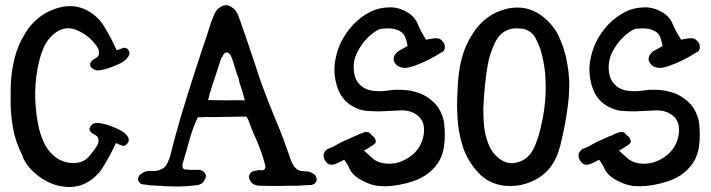

<svg xmlns="http://www.w3.org/2000/svg" viewBox="-20 -744 2831 764"><path d="M486.3 -172.9Q478.5 -160.2 464.8 -165Q451.2 -169.9 441.4 -174.8Q419.9 -127.9 390.6 -80.1Q361.3 -32.2 311.5 -10.7Q288.1 -1 262.7 0Q258.8 0 254.9 0Q234.4 0 212.9 -4.9Q168 -15.6 128.9 -46.9Q89.8 -77.1 71.3 -117.2Q71.3 -120.1 70.3 -123Q69.3 -126 67.4 -128.9Q42 -177.7 31.2 -237.3Q20.5 -297.9 22.5 -359.4Q22.5 -366.2 22.5 -373Q21.5 -427.7 31.2 -481.4Q42 -541 67.4 -589.8Q69.3 -592.8 71.3 -595.7Q72.3 -598.6 75.2 -601.6Q85 -622.1 101.6 -641.6Q118.2 -661.1 138.7 -676.8Q176.8 -705.1 223.6 -715.8Q241.2 -719.7 258.8 -719.7Q288.1 -719.7 315.4 -708Q365.2 -686.5 394.5 -638.7Q423.8 -590.8 444.3 -543.9Q455.1 -547.9 468.8 -552.7Q481.4 -557.6 490.2 -545.9Q495.1 -540 495.1 -533.2Q495.1 -533.2 495.1 -532.2Q495.1 -526.4 492.2 -521.5Q484.4 -506.8 462.9 -494.1Q440.4 -482.4 417 -474.6Q402.3 -468.8 388.7 -466.8Q376 -463.9 369.1 -463.9Q360.4 -463.9 353.5 -467.8Q346.7 -471.7 341.8 -477.5Q337.9 -483.4 338.9 -488.3Q338.9 -493.2 341.8 -497.1Q347.7 -505.9 361.3 -512.7Q374 -519.5 374 -532.2Q374 -540 372.1 -546.9Q369.1 -553.7 365.2 -559.6Q335.9 -602.5 286.1 -624Q236.3 -645.5 191.4 -606.4Q168.9 -586.9 156.2 -559.6Q143.6 -532.2 136.7 -503.9Q121.1 -442.4 120.1 -378.9Q119.1 -315.4 130.9 -252.9Q137.7 -215.8 152.3 -181.6Q167 -147.5 195.3 -123Q213.9 -107.4 239.3 -99.6Q264.6 -92.8 289.1 -96.7Q315.4 -100.6 332 -119.1Q348.6 -137.7 363.3 -159.2Q367.2 -165 370.1 -171.9Q372.1 -178.7 372.1 -186.5Q372.1 -200.2 358.4 -207Q345.7 -212.9 338.9 -221.7Q335.9 -225.6 335.9 -230.5Q335.9 -234.4 339.8 -241.2Q344.7 -248 351.6 -252Q359.4 -254.9 367.2 -254.9Q374 -254.9 386.7 -252Q400.4 -250 416 -244.1Q439.5 -236.3 460.9 -224.6Q483.4 -211.9 490.2 -197.3Q493.2 -191.4 492.2 -185.5Q492.2 -178.7 486.3 -172.9Z M1236.3 -43Q1239.3 -37.1 1240.2 -30.3Q1240.2 -29.3 1240.2 -28.3Q1240.2 -23.4 1236.3 -18.6Q1229.5 -8.8 1216.8 -7.8Q1205.1 -6.8 1193.4 -6.8Q1178.7 -5.9 1164.1 -4.9Q1149.4 -4.9 1134.8 -4.9Q1105.5 -3.9 1075.2 -3.9Q1045.9 -3.9 1015.6 -4.9Q1002 -4.9 991.2 -9.8Q980.5 -14.6 974.6 -27.3Q971.7 -32.2 970.7 -37.1Q969.7 -43 972.7 -48.8Q976.6 -58.6 987.3 -62.5Q999 -65.4 1008.8 -67.4Q1015.6 -67.4 1023.4 -66.4Q1032.2 -66.4 1035.2 -75.2Q1036.1 -78.1 1036.1 -81.1Q1036.1 -85 1035.2 -87.9Q1026.4 -122.1 1012.7 -157.2Q999 -192.4 984.4 -223.6Q982.4 -228.5 972.7 -253.9Q963.9 -280.3 959 -280.3Q930.7 -280.3 903.3 -279.3Q875 -278.3 846.7 -278.3Q834 -278.3 821.3 -278.3Q809.6 -278.3 796.9 -278.3Q793.9 -277.3 781.2 -277.3Q768.6 -278.3 766.6 -276.4Q746.1 -232.4 733.4 -185.5Q720.7 -138.7 707 -93.8Q705.1 -87.9 706.1 -81.1Q707 -74.2 711.9 -71.3Q714.8 -69.3 717.8 -69.3Q720.7 -69.3 723.6 -69.3Q739.3 -67.4 763.7 -68.4Q789.1 -69.3 796.9 -51.8Q799.8 -47.9 799.8 -43Q798.8 -37.1 796.9 -33.2Q793.9 -27.3 790 -21.5Q786.1 -15.6 780.3 -12.7Q776.4 -9.8 770.5 -8.8Q765.6 -6.8 759.8 -6.8Q728.5 -2.9 698.2 -2Q690.4 -2 683.6 -2Q660.2 -2 636.7 -2.9Q623 -4.9 607.4 -4.9Q591.8 -5.9 576.2 -6.8Q565.4 -8.8 552.7 -9.8Q540 -9.8 533.2 -20.5Q529.3 -24.4 529.3 -30.3Q529.3 -33.2 530.3 -37.1Q533.2 -46.9 541 -51.8Q559.6 -66.4 581.1 -63.5Q603.5 -61.5 624 -71.3Q637.7 -78.1 644.5 -91.8Q651.4 -105.5 656.2 -120.1Q675.8 -199.2 699.2 -278.3Q722.7 -357.4 748 -435.5Q765.6 -491.2 784.2 -546.9Q803.7 -602.5 821.3 -659.2Q826.2 -670.9 830.1 -680.7Q834 -691.4 840.8 -701.2Q847.7 -710.9 858.4 -716.8Q869.1 -723.6 879.9 -723.6Q891.6 -722.7 901.4 -715.8Q911.1 -710 918 -701.2Q924.8 -691.4 928.7 -680.7Q932.6 -670.9 936.5 -659.2Q958 -598.6 978.5 -537.1Q999 -475.6 1019.5 -414.1Q1046.9 -338.9 1078.1 -264.6Q1109.4 -190.4 1134.8 -114.3Q1137.7 -105.5 1141.6 -96.7Q1146.5 -87.9 1151.4 -80.1Q1166 -62.5 1189.5 -62.5Q1213.9 -63.5 1229.5 -50.8Q1232.4 -48.8 1234.4 -46.9Q1236.3 -43.9 1236.3 -43ZM861.3 -515.6Q853.5 -492.2 845.7 -467.8Q837.9 -443.4 830.1 -419.9Q825.2 -408.2 822.3 -396.5Q819.3 -383.8 814.5 -373Q814.5 -371.1 811.5 -358.4Q808.6 -345.7 806.6 -345.7Q843.8 -344.7 880.9 -344.7Q917 -345.7 954.1 -344.7Q951.2 -357.4 947.3 -370.1Q943.4 -382.8 939.5 -395.5Q937.5 -402.3 935.5 -408.2Q932.6 -414.1 931.6 -421.9Q929.7 -427.7 928.7 -434.6Q926.8 -441.4 923.8 -446.3Q920.9 -457 917 -467.8Q914.1 -477.5 911.1 -487.3Q908.2 -496.1 905.3 -505.9Q902.3 -514.6 897.5 -523.4Q894.5 -527.3 890.6 -532.2Q887.7 -535.2 883.8 -535.2Q881.8 -535.2 880.9 -535.2Q876 -535.2 874 -532.2Q871.1 -530.3 869.1 -527.3Q869.1 -525.4 868.2 -525.4Q867.2 -524.4 867.2 -523.4Q867.2 -522.5 866.2 -519.5Q864.3 -517.6 861.3 -515.6Z M1674.8 -586.9Q1675.8 -585 1684.6 -587.9Q1693.4 -589.8 1696.3 -589.8Q1706.1 -591.8 1715.8 -591.8Q1725.6 -591.8 1733.4 -586.9Q1740.2 -582 1745.1 -574.2Q1750 -567.4 1750 -558.6Q1750 -554.7 1750 -550.8Q1749 -546.9 1747.1 -543.9Q1745.1 -541 1743.2 -539.1Q1740.2 -538.1 1737.3 -536.1Q1711.9 -519.5 1684.6 -505.9Q1657.2 -492.2 1629.9 -482.4Q1621.1 -479.5 1613.3 -477.5Q1604.5 -474.6 1594.7 -473.6Q1585.9 -473.6 1577.1 -475.6Q1568.4 -477.5 1561.5 -482.4Q1554.7 -488.3 1549.8 -496.1Q1544.9 -504.9 1546.9 -514.6Q1547.9 -521.5 1551.8 -526.4Q1555.7 -532.2 1559.6 -536.1Q1562.5 -539.1 1582 -549.8Q1601.6 -560.5 1601.6 -562.5Q1601.6 -562.5 1597.7 -580.1Q1592.8 -598.6 1586.9 -606.4Q1577.1 -619.1 1560.5 -625Q1544.9 -630.9 1528.3 -630.9Q1510.7 -630.9 1501 -629.9Q1490.2 -629.9 1475.6 -620.1Q1435.5 -594.7 1409.2 -549.8Q1381.8 -505.9 1388.7 -457Q1392.6 -425.8 1413.1 -406.2Q1432.6 -386.7 1462.9 -382.8Q1485.4 -379.9 1506.8 -381.8Q1528.3 -384.8 1549.8 -386.7Q1576.2 -387.7 1602.5 -384.8Q1628.9 -380.9 1654.3 -371.1Q1677.7 -361.3 1698.2 -343.8Q1719.7 -326.2 1731.4 -302.7Q1743.2 -280.3 1747.1 -255.9Q1750 -231.4 1750 -206.1Q1750 -181.6 1746.1 -156.2Q1741.2 -129.9 1730.5 -108.4Q1696.3 -46.9 1623 -22.5Q1562.5 -2.9 1509.8 -2.9Q1497.1 -2.9 1485.4 -3.9Q1482.4 -3.9 1479.5 -4.9Q1476.6 -4.9 1473.6 -5.9Q1447.3 -10.7 1414.1 -29.3Q1380.9 -47.9 1368.2 -78.1Q1367.2 -83 1358.4 -95.7Q1349.6 -108.4 1349.6 -108.4Q1349.6 -108.4 1333 -99.6Q1316.4 -91.8 1314.5 -91.8Q1308.6 -88.9 1302.7 -88.9Q1295.9 -87.9 1290 -89.8Q1283.2 -92.8 1278.3 -98.6Q1272.5 -104.5 1270.5 -111.3Q1267.6 -118.2 1267.6 -125Q1267.6 -126 1267.6 -126Q1267.6 -133.8 1271.5 -139.6Q1276.4 -146.5 1282.2 -150.4Q1289.1 -153.3 1295.9 -156.2Q1307.6 -160.2 1317.4 -167Q1327.1 -172.9 1338.9 -178.7Q1351.6 -184.6 1363.3 -189.5Q1376 -195.3 1388.7 -201.2Q1394.5 -203.1 1399.4 -205.1Q1405.3 -207 1409.2 -210Q1415 -211.9 1418.9 -213.9Q1423.8 -215.8 1429.7 -217.8Q1433.6 -218.8 1437.5 -218.8Q1442.4 -218.8 1446.3 -217.8Q1450.2 -215.8 1453.1 -212.9Q1456.1 -210.9 1459 -206.1Q1463.9 -202.1 1467.8 -199.2Q1471.7 -195.3 1473.6 -189.5Q1478.5 -176.8 1469.7 -170.9Q1461.9 -164.1 1454.1 -160.2Q1452.1 -158.2 1440.4 -151.4Q1427.7 -143.6 1427.7 -145.5Q1446.3 -128.9 1461.9 -114.3Q1478.5 -99.6 1503.9 -94.7Q1557.6 -85 1606.4 -117.2Q1654.3 -148.4 1665 -203.1Q1668.9 -221.7 1666 -243.2Q1662.1 -264.6 1648.4 -278.3Q1620.1 -306.6 1573.2 -304.7Q1525.4 -302.7 1491.2 -300.8Q1466.8 -300.8 1443.4 -302.7Q1419.9 -303.7 1398.4 -313.5Q1345.7 -335.9 1325.2 -388.7Q1305.7 -441.4 1312.5 -494.1Q1318.4 -537.1 1336.9 -576.2Q1356.4 -615.2 1386.7 -647.5Q1418.9 -679.7 1456.1 -698.2Q1490.2 -714.8 1532.2 -714.8Q1536.1 -714.8 1539.1 -714.8Q1571.3 -712.9 1600.6 -695.3Q1629.9 -678.7 1642.6 -647.5Q1649.4 -629.9 1662.1 -608.4Q1674.8 -586.9 1674.8 -586.9Z M2215.8 -192.4Q2210.9 -166 2202.1 -140.6Q2194.3 -116.2 2179.7 -92.8Q2151.4 -46.9 2097.7 -22.5Q2055.7 -3.9 2012.7 -3.9Q2000 -3.9 1987.3 -4.9Q1922.9 -12.7 1881.8 -58.6Q1839.8 -104.5 1821.3 -161.1Q1804.7 -214.8 1800.8 -270.5Q1798.8 -300.8 1798.8 -331.1Q1798.8 -356.4 1800.8 -382.8Q1801.8 -423.8 1807.6 -463.9Q1813.5 -503.9 1827.1 -543Q1841.8 -581.1 1864.3 -615.2Q1887.7 -650.4 1920.9 -674.8Q1953.1 -698.2 1996.1 -709Q2017.6 -713.9 2039.1 -713.9Q2059.6 -713.9 2079.1 -709Q2106.4 -701.2 2129.9 -685.5Q2153.3 -668.9 2171.9 -647.5Q2191.4 -626 2203.1 -600.6Q2214.8 -575.2 2223.6 -548.8Q2233.4 -516.6 2238.3 -485.4Q2243.2 -454.1 2245.1 -422.9Q2245.1 -415 2245.1 -407.2Q2245.1 -357.4 2237.3 -307.6Q2229.5 -249 2215.8 -192.4ZM2128.9 -552.7Q2121.1 -572.3 2111.3 -591.8Q2101.6 -611.3 2083 -621.1Q2071.3 -627.9 2057.6 -629.9Q2049.8 -630.9 2042 -630.9Q2037.1 -630.9 2031.2 -630.9Q2016.6 -630.9 2003.9 -626Q1991.2 -622.1 1979.5 -613.3Q1968.8 -604.5 1960.9 -593.8Q1953.1 -582 1947.3 -569.3Q1928.7 -529.3 1920.9 -486.3Q1913.1 -442.4 1909.2 -399.4Q1905.3 -358.4 1903.3 -316.4Q1903.3 -306.6 1903.3 -296.9Q1903.3 -263.7 1907.2 -232.4Q1912.1 -200.2 1924.8 -168Q1937.5 -135.7 1964.8 -114.3Q1989.3 -94.7 2017.6 -94.7Q2024.4 -94.7 2033.2 -96.7Q2069.3 -103.5 2092.8 -134.8Q2103.5 -150.4 2110.4 -168Q2117.2 -186.5 2123 -203.1Q2132.8 -237.3 2139.6 -273.4Q2146.5 -308.6 2149.4 -344.7Q2151.4 -370.1 2151.4 -394.5Q2151.4 -422.9 2149.4 -450.2Q2144.5 -502 2128.9 -552.7Z M2689.5 -586.9Q2690.4 -585 2699.2 -587.9Q2708 -589.8 2710.9 -589.8Q2720.7 -591.8 2730.5 -591.8Q2740.2 -591.8 2748 -586.9Q2754.9 -582 2759.8 -574.2Q2764.6 -567.4 2764.6 -558.6Q2764.6 -554.7 2764.6 -550.8Q2763.7 -546.9 2761.7 -543.9Q2759.8 -541 2757.8 -539.1Q2754.9 -538.1 2752 -536.1Q2726.6 -519.5 2699.2 -505.9Q2671.9 -492.2 2644.5 -482.4Q2635.7 -479.5 2627.9 -477.5Q2619.1 -474.6 2609.4 -473.6Q2600.6 -473.6 2591.8 -475.6Q2583 -477.5 2576.2 -482.4Q2569.3 -488.3 2564.5 -496.1Q2559.6 -504.9 2561.5 -514.6Q2562.5 -521.5 2566.4 -526.4Q2570.3 -532.2 2574.2 -536.1Q2577.1 -539.1 2596.7 -549.8Q2616.2 -560.5 2616.2 -562.5Q2616.2 -562.5 2612.3 -580.1Q2607.4 -598.6 2601.6 -606.4Q2591.8 -619.1 2575.2 -625Q2559.6 -630.9 2543 -630.9Q2525.4 -630.9 2515.6 -629.9Q2504.9 -629.9 2490.2 -620.1Q2450.2 -594.7 2423.8 -549.8Q2396.5 -505.9 2403.3 -457Q2407.2 -425.8 2427.7 -406.2Q2447.3 -386.7 2477.5 -382.8Q2500 -379.9 2521.5 -381.8Q2543 -384.8 2564.5 -386.7Q2590.8 -387.7 2617.2 -384.8Q2643.6 -380.9 2668.9 -371.1Q2692.4 -361.3 2712.9 -343.8Q2734.4 -326.2 2746.1 -302.7Q2757.8 -280.3 2761.7 -255.9Q2764.6 -231.4 2764.6 -206.1Q2764.6 -181.6 2760.7 -156.2Q2755.9 -129.9 2745.1 -108.4Q2710.9 -46.9 2637.7 -22.5Q2577.1 -2.9 2524.4 -2.9Q2511.7 -2.9 2500 -3.9Q2497.1 -3.9 2494.1 -4.9Q2491.2 -4.9 2488.3 -5.9Q2461.9 -10.7 2428.7 -29.3Q2395.5 -47.9 2382.8 -78.1Q2381.8 -83 2373 -95.7Q2364.3 -108.4 2364.3 -108.4Q2364.3 -108.4 2347.7 -99.6Q2331.1 -91.8 2329.1 -91.8Q2323.2 -88.9 2317.4 -88.9Q2310.5 -87.9 2304.7 -89.8Q2297.9 -92.8 2293 -98.6Q2287.1 -104.5 2285.2 -111.3Q2282.2 -118.2 2282.2 -125Q2282.2 -126 2282.2 -126Q2282.2 -133.8 2286.1 -139.6Q2291 -146.5 2296.9 -150.4Q2303.7 -153.3 2310.5 -156.2Q2322.3 -160.2 2332 -167Q2341.8 -172.9 2353.5 -178.7Q2366.2 -184.6 2377.9 -189.5Q2390.6 -195.3 2403.3 -201.2Q2409.2 -203.1 2414.1 -205.1Q2419.9 -207 2423.8 -210Q2429.7 -211.9 2433.6 -213.9Q2438.5 -215.8 2444.3 -217.8Q2448.2 -218.8 2452.1 -218.8Q2457 -218.8 2460.9 -217.8Q2464.8 -215.8 2467.8 -212.9Q2470.7 -210.9 2473.6 -206.1Q2478.5 -202.1 2482.4 -199.2Q2486.3 -195.3 2488.3 -189.5Q2493.2 -176.8 2484.4 -170.9Q2476.6 -164.1 2468.8 -160.2Q2466.8 -158.2 2455.1 -151.4Q2442.4 -143.6 2442.4 -145.5Q2460.9 -128.9 2476.6 -114.3Q2493.2 -99.6 2518.6 -94.7Q2572.3 -85 2621.1 -117.2Q2668.9 -148.4 2679.7 -203.1Q2683.6 -221.7 2680.7 -243.2Q2676.8 -264.6 2663.1 -278.3Q2634.8 -306.6 2587.9 -304.7Q2540 -302.7 2505.9 -300.8Q2481.4 -300.8 2458 -302.7Q2434.6 -303.7 2413.1 -313.5Q2360.4 -335.9 2339.8 -388.7Q2320.3 -441.4 2327.1 -494.1Q2333 -537.1 2351.6 -576.2Q2371.1 -615.2 2401.4 -647.5Q2433.6 -679.7 2470.7 -698.2Q2504.9 -714.8 2546.9 -714.8Q2550.8 -714.8 2553.7 -714.8Q2585.9 -712.9 2615.2 -695.3Q2644.5 -678.7 2657.2 -647.5Q2664.1 -629.9 2676.8 -608.4Q2689.5 -586.9 2689.5 -586.9Z"/></svg>

Font: Little Wizzy
Style: Regular
Weight: 400
Version: Version 1.0